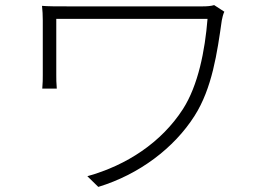

<svg xmlns="http://www.w3.org/2000/svg" viewBox="-20 -711 1040 754"><path d="M861 -665 821 -691C809 -687 791 -686 777 -686C729 -686 272 -686 242 -686C201 -686 169 -686 145 -688C147 -669 148 -652 148 -631C148 -592 148 -443 148 -416C148 -402 148 -384 146 -363H203C201 -384 201 -402 201 -416C201 -443 201 -609 201 -637C272 -637 742 -637 795 -637C785 -512 758 -375 698 -282C614 -152 478 -62 323 -19L366 23C527 -26 664 -130 744 -256C813 -364 833 -504 851 -631C852 -638 857 -658 861 -665Z"/></svg>

Font: Noto Sans HK Light
Style: Regular
Weight: 300
Designer: Ryoko NISHIZUKA 西塚涼子 (kana, bopomofo & ideographs); Paul D. Hunt (Latin, Greek & Cyrillic); Sandoll Communications 산돌커뮤니
Foundry: Adobe
Version: Version 2.004;hotconv 1.0.118;makeotfexe 2.5.65603